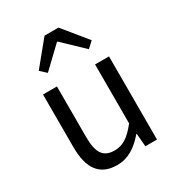

<svg xmlns="http://www.w3.org/2000/svg" viewBox="-197 -950 1000 1086"><g transform="rotate(-30 303.5 -407.0)"><path d="M250 13C325 13 379 -26 430 -85H433L440 0H516V-543H425V-158C373 -93 334 -66 278 -66C206 -66 176 -109 176 -210V-543H85V-199C85 -61 136 13 250 13ZM131 -671 170 -635 302 -761H306L438 -635L477 -671L350 -827H259Z"/></g></svg>

Font: Squished Noto Sans CJK JP Regular
Style: Regular
Weight: 400
Designer: Ryoko NISHIZUKA (kana & ideographs); Paul D. Hunt (Latin, Greek & Cyrillic); Wenlong ZHANG (bopomofo); Sandoll Communica
Foundry: Adobe Systems Incorporated
Version: Version 1.004;PS 1.004;hotconv 1.0.82;makeotf.lib2.5.63406